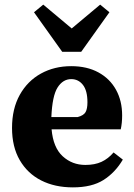

<svg xmlns="http://www.w3.org/2000/svg" viewBox="-20 -795 579 830"><path d="M288 -453Q252 -453 229 -417Q206 -381 202 -289H316Q342 -296 350 -310.5Q358 -325 358 -353Q358 -403 338.5 -428Q319 -453 288 -453ZM295 15Q217 15 158 -15Q99 -45 65.5 -102.5Q32 -160 32 -242Q32 -325 65.5 -385Q99 -445 157 -477Q215 -509 288 -509Q356 -509 405.5 -482Q455 -455 481.5 -407Q508 -359 508 -296Q508 -263 502 -236H203Q210 -157 251 -119.5Q292 -82 349 -82Q390 -82 419 -95.5Q448 -109 471 -136L511 -105Q478 -49 427.5 -17Q377 15 295 15ZM167 -775 290 -672 413 -775 453 -742 331 -571H249L127 -742Z"/></svg>

Font: Source Serif 4 SmText
Style: Bold
Weight: 700
Designer: Frank Grießhammer
Foundry: Adobe
Version: Version 4.005;hotconv 1.1.0;makeotfexe 2.6.0